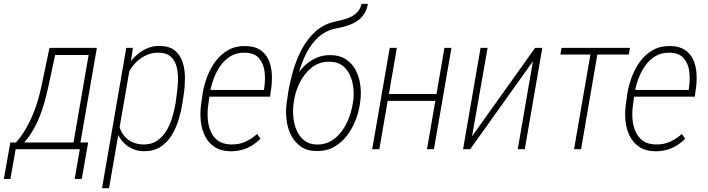

<svg xmlns="http://www.w3.org/2000/svg" viewBox="-67 -778 3689 1001"><path d="M190.9 -528.3H228.5L188.5 -342.3Q178.7 -295.9 166 -249Q153.3 -202.1 134.3 -157.2Q115.2 -112.3 88.1 -72.3Q61 -32.2 23.4 0H0L5.9 -34.2L16.1 -34.7Q44.9 -68.4 66.2 -104.2Q87.4 -140.1 103.5 -178.7Q119.6 -217.3 131.3 -257.8Q143.1 -298.3 151.9 -341.8ZM205.1 -528.3H438L346.2 0H310.1L395 -491.2H199.7ZM-13.2 -35.2H392.6L359.4 154.8H322.3L349.1 0H14.6L-12.7 154.8H-46.9Z M610.4 -425.3 501.5 203.1H464.8L591.3 -528.3H626ZM891.1 -286.6 883.8 -239.3Q877.4 -197.8 864 -153.3Q850.6 -108.9 827.4 -71.5Q804.2 -34.2 768.3 -11.5Q732.4 11.2 681.2 10.3Q647 9.3 619.6 -3.9Q592.3 -17.1 572.8 -39.3Q553.2 -61.5 543.2 -89.1Q533.2 -116.7 534.7 -146.5L568.4 -367.2Q577.1 -397.9 594.5 -428.2Q611.8 -458.5 637.2 -483.4Q662.6 -508.3 694.8 -523.7Q727.1 -539.1 764.6 -538.6Q816.4 -538.1 845.5 -513.9Q874.5 -489.7 886 -451.4Q897.5 -413.1 897.2 -369.4Q897 -325.7 891.1 -286.6ZM848.1 -238.3 854.5 -286.6Q859.4 -317.9 860.8 -355Q862.3 -392.1 854.7 -426Q847.2 -460 824.2 -481.7Q801.3 -503.4 758.3 -503.4Q727.1 -503.4 699.5 -491.7Q671.9 -480 649.4 -459.7Q627 -439.5 611.1 -413.6Q595.2 -387.7 587.4 -358.9L553.7 -149.9Q551.8 -115.2 568.4 -86.9Q585 -58.6 613 -42.2Q641.1 -25.9 676.3 -24.9Q720.2 -23.4 750.2 -43.2Q780.3 -63 799.8 -95Q819.3 -127 830.6 -164.6Q841.8 -202.1 848.1 -238.3Z M1136.2 10.7Q1085 10.3 1052 -11.7Q1019 -33.7 1001.5 -69.3Q983.9 -105 979.7 -147.9Q975.6 -190.9 981.4 -233.4L989.7 -293Q997.1 -335.9 1013.7 -379.6Q1030.3 -423.3 1057.4 -459.5Q1084.5 -495.6 1123.3 -517.3Q1162.1 -539.1 1213.4 -538.1Q1260.7 -537.1 1289.8 -517.6Q1318.8 -498 1333 -466.3Q1347.2 -434.6 1349.9 -395.3Q1352.5 -356 1346.7 -315.4L1340.8 -273.9H1010.3L1016.6 -309.1H1309.1L1311 -323.2Q1317.4 -365.2 1312 -406.5Q1306.6 -447.8 1283 -474.9Q1259.3 -502 1210.9 -503.4Q1168 -504.4 1136.2 -485.6Q1104.5 -466.8 1082.3 -435.1Q1060.1 -403.3 1046.4 -366Q1032.7 -328.6 1027.3 -293L1019 -232.4Q1013.7 -197.8 1015.9 -161.6Q1018.1 -125.5 1031 -94.5Q1043.9 -63.5 1069.8 -44.4Q1095.7 -25.4 1138.7 -24.9Q1178.2 -23.9 1211.7 -38.8Q1245.1 -53.7 1273.4 -79.6L1291 -54.7Q1270 -33.7 1245.6 -18.8Q1221.2 -3.9 1193.6 3.4Q1166 10.7 1136.2 10.7Z M1817.9 -757.8H1851.1Q1845.7 -727.1 1831.3 -705.1Q1816.9 -683.1 1795.4 -668.7Q1773.9 -654.3 1747.3 -645.3Q1720.7 -636.2 1692.4 -631.3Q1634.3 -621.1 1594.7 -585.7Q1555.2 -550.3 1529.8 -500Q1504.4 -449.7 1490 -394.5Q1475.6 -339.4 1467.8 -290.5L1460.4 -244.1H1428.2L1434.6 -290.5Q1443.4 -345.2 1460.4 -405.8Q1477.5 -466.3 1506.3 -521Q1535.2 -575.7 1579.1 -615Q1623 -654.3 1686.5 -667Q1714.4 -672.4 1741.9 -681.6Q1769.5 -690.9 1790 -708.7Q1810.5 -726.6 1817.9 -757.8ZM1656.7 -490.7Q1704.1 -490.2 1736.3 -469Q1768.6 -447.8 1786.9 -413.1Q1805.2 -378.4 1811 -337.4Q1816.9 -296.4 1812 -256.3L1809.6 -237.3Q1803.2 -193.4 1786.1 -149.7Q1769 -106 1740.7 -69.6Q1712.4 -33.2 1673.6 -11.5Q1634.8 10.3 1583.5 9.3Q1534.2 9.3 1501.5 -13.9Q1468.8 -37.1 1450.4 -73.2Q1432.1 -109.4 1427 -152.6Q1421.9 -195.8 1426.8 -236.3L1429.7 -254.9Q1432.1 -270.5 1435.5 -285.2Q1439 -299.8 1444.3 -314Q1449.7 -328.1 1455.6 -342.3Q1474.1 -382.3 1502.9 -416.3Q1531.7 -450.2 1570.6 -470.9Q1609.4 -491.7 1656.7 -490.7ZM1650.9 -456.1Q1597.7 -457 1558.8 -426.3Q1520 -395.5 1496.6 -348.6Q1473.1 -301.8 1466.3 -254.9L1463.4 -236.3Q1459 -203.6 1462.4 -167.2Q1465.8 -130.9 1479.7 -98.4Q1493.7 -65.9 1519.8 -45.4Q1545.9 -24.9 1585.4 -24.4Q1627 -23.9 1659.4 -43.2Q1691.9 -62.5 1715.1 -94.5Q1738.3 -126.5 1752.4 -164.1Q1766.6 -201.7 1772 -237.3L1774.9 -255.9Q1778.8 -288.6 1774.7 -323.5Q1770.5 -358.4 1756.3 -388.4Q1742.2 -418.5 1716.6 -437.3Q1690.9 -456.1 1650.9 -456.1Z M2218.8 -288.1 2212.4 -252H1942.9L1948.7 -288.1ZM2002 -528.3 1910.6 0H1873.5L1964.8 -528.3ZM2286.6 -528.3 2195.3 0H2159.2L2250 -528.3Z M2394 -67.4 2722.7 -528.3H2760.3L2668.9 0H2632.3L2711.4 -458.5L2384.3 0H2347.2L2438.5 -528.3H2475.1Z M3053.2 -528.3 2962.4 0H2925.8L3017.1 -528.3ZM3217.3 -528.3 3211.4 -493.7H2854.5L2860.4 -528.3Z M3350.6 10.7Q3299.3 10.3 3266.4 -11.7Q3233.4 -33.7 3215.8 -69.3Q3198.2 -105 3194.1 -147.9Q3189.9 -190.9 3195.8 -233.4L3204.1 -293Q3211.4 -335.9 3228 -379.6Q3244.6 -423.3 3271.7 -459.5Q3298.8 -495.6 3337.6 -517.3Q3376.5 -539.1 3427.7 -538.1Q3475.1 -537.1 3504.2 -517.6Q3533.2 -498 3547.4 -466.3Q3561.5 -434.6 3564.2 -395.3Q3566.9 -356 3561 -315.4L3555.2 -273.9H3224.6L3231 -309.1H3523.4L3525.4 -323.2Q3531.7 -365.2 3526.4 -406.5Q3521 -447.8 3497.3 -474.9Q3473.6 -502 3425.3 -503.4Q3382.3 -504.4 3350.6 -485.6Q3318.8 -466.8 3296.6 -435.1Q3274.4 -403.3 3260.7 -366Q3247.1 -328.6 3241.7 -293L3233.4 -232.4Q3228 -197.8 3230.2 -161.6Q3232.4 -125.5 3245.4 -94.5Q3258.3 -63.5 3284.2 -44.4Q3310.1 -25.4 3353 -24.9Q3392.6 -23.9 3426 -38.8Q3459.5 -53.7 3487.8 -79.6L3505.4 -54.7Q3484.4 -33.7 3460 -18.8Q3435.5 -3.9 3408 3.4Q3380.4 10.7 3350.6 10.7Z"/></svg>

Font: Roboto Condensed ExtraLight
Style: Italic
Weight: 250
Italic angle: -12°
Designer: Christian Robertson
Foundry: Google
Version: Version 3.008; 2023